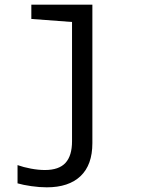

<svg xmlns="http://www.w3.org/2000/svg" viewBox="-20 -556 603 821"><path d="M180 245Q149 245 114 240Q79 235 55 228V150Q80 159 112 165Q144 171 172 171Q232 171 260 140.5Q288 110 288 48V-462L114 -475V-536H375V56Q375 149 324.5 197Q274 245 180 245Z"/></svg>

Font: Noto Sans Mono SemiCondensed
Style: Regular
Weight: 400
Width: 4
Designer: Monotype Design Team
Foundry: Monotype Imaging Inc.
Version: Version 2.014